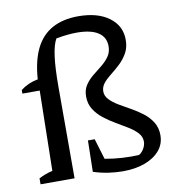

<svg xmlns="http://www.w3.org/2000/svg" viewBox="-83 -815 814 895"><g transform="rotate(-10 324.0 -367.0)"><path d="M288 -15 309 -74Q353 -64 394 -59Q435 -54 477 -54Q496 -54 516 -55Q536 -56 557 -58L505 -51Q523 -57 535 -75.5Q547 -94 547 -113Q547 -136 530.5 -154Q514 -172 488 -188Q462 -204 432.5 -221Q403 -238 377 -258.5Q351 -279 334.5 -305Q318 -331 318 -366Q318 -397 332.5 -419Q347 -441 368.5 -458.5Q390 -476 411.5 -493Q433 -510 447.5 -530.5Q462 -551 462 -579Q462 -622 427.5 -644.5Q393 -667 326 -667Q305 -667 281 -664.5Q257 -662 229 -657Q214 -632 206.5 -577.5Q199 -523 199 -431H28V-448Q46 -462 66.5 -471Q87 -480 110 -484Q116 -571 144 -628Q172 -685 223 -713Q274 -741 346 -741Q438 -741 492 -701Q546 -661 546 -595Q546 -559 531.5 -533Q517 -507 495.5 -486.5Q474 -466 452 -449Q430 -432 415.5 -414.5Q401 -397 401 -375Q401 -354 417.5 -336.5Q434 -319 459.5 -304Q485 -289 514.5 -272.5Q544 -256 569.5 -236.5Q595 -217 611.5 -190.5Q628 -164 628 -129Q628 -87 602 -56.5Q576 -26 531 -9.5Q486 7 428 7Q396 7 360.5 2Q325 -3 288 -15ZM38 0V-28Q53 -36 69 -42Q85 -48 103 -52L110 -431H199V0ZM368 -14 288 -15 291 -163H323Z"/></g></svg>

Font: Piazzolla 24pt Medium
Style: Regular
Weight: 500
Designer: Juan Pablo del Peral
Foundry: Huerta Tipografica
Version: Version 2.005